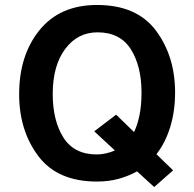

<svg xmlns="http://www.w3.org/2000/svg" viewBox="-20 -716 781 772"><path d="M600 36 531 -27Q497 -8 457 3Q417 14 370 14Q211 14 134 -88.5Q57 -191 57 -337Q57 -494 139 -595Q221 -696 370 -696Q530 -696 607 -593Q684 -490 684 -344Q684 -269 664.5 -205.5Q645 -142 609 -96L676 -31ZM192 -338Q192 -231 235 -163Q278 -95 369 -95Q388 -95 407 -99.5Q426 -104 442 -111L359 -188L447 -255L519 -185Q533 -214 541 -253.5Q549 -293 549 -344Q549 -450 506 -518Q463 -586 372 -586Q292 -586 242 -519Q192 -452 192 -338Z"/></svg>

Font: Palanquin Dark
Style: Regular
Weight: 400
Designer: Pria Ravichandran
Version: Version 1.000